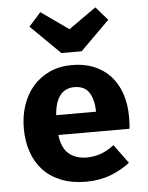

<svg xmlns="http://www.w3.org/2000/svg" viewBox="-57 -862 714 925"><g transform="rotate(-5 300.0 -399.5)"><path d="M208 -219Q216 -154 250 -126.5Q284 -99 335 -99Q369 -99 401.5 -110Q434 -121 468 -147L535 -56Q496 -25 442 -4Q388 17 323 17Q254 17 201.5 -4Q149 -25 114.5 -62.5Q80 -100 62.5 -151.5Q45 -203 45 -265Q45 -324 62 -375.5Q79 -427 112 -465.5Q145 -504 193 -526.5Q241 -549 303 -549Q360 -549 406.5 -530.5Q453 -512 486 -477Q519 -442 537 -391Q555 -340 555 -276Q555 -262 554.5 -246.5Q554 -231 552 -219ZM304 -442Q262 -442 236.5 -411.5Q211 -381 206 -315H399Q398 -372 376.5 -407Q355 -442 304 -442ZM439 -816 496 -751 355 -611H257L115 -751L173 -816L306 -722Z"/></g></svg>

Font: Qzxlaeiskcpccdgjqmyffctclhy
Style: Regular
Weight: 700
Monospace: yes
Designer: Carrois Corporate & Edenspiekermann
Foundry: Carrois Corporate GbR & Edenspiekermann AG
Version: Version 2.001